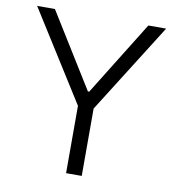

<svg xmlns="http://www.w3.org/2000/svg" viewBox="-80 -778 777 850"><g transform="rotate(10 308.5 -353.5)"><path d="M98.6 -707 305.7 -373H311.5L518.6 -707H598.6L343.8 -302.7V0H273.4V-302.7L18.6 -707Z"/></g></svg>

Font: Pretendard Std Light
Style: Regular
Weight: 300
Designer: Base glyphs from Inter by Rasmus Andersson; Hangeul glyphs from Noto Sans CJK(Source Han Sans) by Jang Soo-young and Kan
Foundry: Kil Hyung-jin
Version: Version 1.309